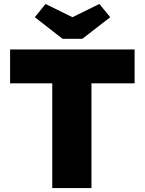

<svg xmlns="http://www.w3.org/2000/svg" viewBox="-20 -950 731 970"><path d="M244 0V-529H31V-700H660V-529H442V0ZM296 -754 156 -863 210 -930 346 -863 482 -930 537 -863 396 -754Z"/></svg>

Font: Lexend ExtraBold
Style: Regular
Weight: 800
Designer: Bonnie Shaver-Troup, Thomas Jockin
Foundry: Lexend
Version: Version 1.007; ttfautohint (v1.8.3)